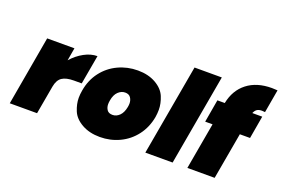

<svg xmlns="http://www.w3.org/2000/svg" viewBox="-104 -1128 2149 1468"><g transform="rotate(20 970.0 -394.0)"><path d="M353 -460Q396 -509 450 -538.5Q504 -568 557 -568L515 -331H452Q389 -331 356 -309Q323 -287 313 -231L272 0H50L149 -564H371Z M784 7Q699 7 637 -28Q575 -63 553 -116.5Q531 -170 531 -220Q531 -249 537 -282Q552 -370 602 -435.5Q652 -501 726.5 -536Q801 -571 886 -571Q971 -571 1032.5 -536Q1094 -501 1116 -447Q1138 -393 1138 -342Q1138 -313 1133 -282Q1117 -194 1067 -128.5Q1017 -63 943 -28Q869 7 784 7ZM818 -185Q849 -185 874 -209.5Q899 -234 908 -282Q911 -298 911 -311Q911 -338 897 -358.5Q883 -379 852 -379Q821 -379 795.5 -354.5Q770 -330 762 -282Q759 -265 759 -251Q759 -225 772.5 -205Q786 -185 818 -185Z M1506 -740 1375 0H1153L1284 -740Z M1907 -604Q1889 -606 1882 -606Q1857 -606 1842.5 -596.5Q1828 -587 1818 -564H1899L1867 -379H1784L1717 0H1495L1562 -379H1502L1534 -564H1594Q1616 -674 1694 -734.5Q1772 -795 1894 -795Q1908 -795 1940 -793Z"/></g></svg>

Font: Fz Poppins Black
Style: Italic
Weight: 900
Italic angle: -10°
Designer: Ninad Kale (Devanagari), Jonny Pinhorn (Latin)
Foundry: Indian Type Foundry
Version: Vit hóa bi Vntype.Com & FontZin.Com